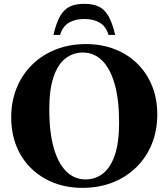

<svg xmlns="http://www.w3.org/2000/svg" viewBox="-20 -942 856 976"><path d="M417 -718Q496.5 -718 562.8 -692.2Q629 -666.5 677.5 -619Q726 -571.5 752.8 -505.8Q779.5 -440 779.5 -360Q779.5 -278 751.5 -209.5Q723.5 -141 672.2 -91Q621 -41 551.5 -14Q482 13 399.5 13Q320 13 253.8 -12.8Q187.5 -38.5 138.8 -86Q90 -133.5 63.5 -199.2Q37 -265 37 -345.5Q37 -427 65 -495.5Q93 -564 144.2 -614Q195.5 -664 265 -691Q334.5 -718 417 -718ZM415 -30Q465 -30 503.2 -59.8Q541.5 -89.5 563.5 -153.2Q585.5 -217 585.5 -319.5Q585.5 -435 563 -514.2Q540.5 -593.5 499.2 -634.2Q458 -675 401 -675Q351.5 -675 313 -645.2Q274.5 -615.5 252.5 -551.8Q230.5 -488 230.5 -385.5Q230.5 -270.5 253 -191Q275.5 -111.5 316.8 -70.8Q358 -30 415 -30ZM408.5 -845.5Q361 -845.5 329.5 -826.2Q298 -807 285.5 -764.5H251.5Q266 -825.5 285.5 -859.8Q305 -894 334.2 -908.2Q363.5 -922.5 408.5 -922.5Q453.5 -922.5 482.8 -908.2Q512 -894 531.5 -859.8Q551 -825.5 565.5 -764.5H531.5Q519.5 -807 487.8 -826.2Q456 -845.5 408.5 -845.5Z"/></svg>

Font: Newsreader 60pt
Style: Bold
Weight: 700
Designer: Hugues Gentile
Foundry: Production Type
Version: Version 1.003